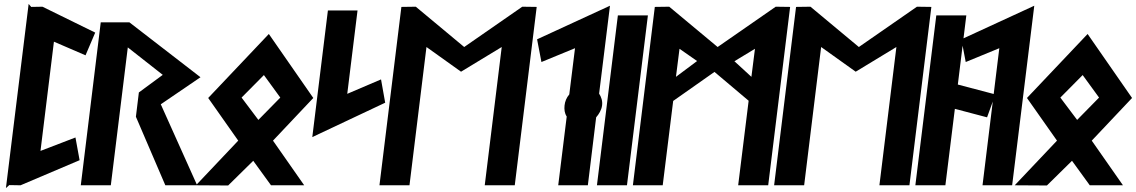

<svg xmlns="http://www.w3.org/2000/svg" viewBox="-20 -938 5751 972"><path d="M27 -1 84 0 383 -127 362 -242 185 -174 253 -727 413 -658 462 -773 195 -904 138 -903 125 -918 10 14Z M794 -410 995 -547 635 -825H490L389 0H541L627 -698L804 -559L683 -470L668 -347L817 0H978Z M1399 -444 1288 -331 1203 -444 1316 -558ZM1034 -442 1186 -226 972 0 1135 1 1262 -124 1352 0H1520L1362 -226L1566 -442L1341 -766Z M1561 -244 1930 -418 1909 -536 1738 -463 1790 -885H1640Z M2434 0H2586L2697 -903L2624 -904L2330 -700L2085 -904L2012 -903L1901 0H2053L2139 -700L2314 -575L2520 -700Z M2998 -344C3012 -360 3025 -381 3028 -404C3031 -427 3024 -447 3013 -464L3068 -909L2699 -739L2721 -624L2891 -694L2862 -460C2848 -444 2840 -424 2838 -404C2836 -384 2838 -365 2849 -348L2806 0H2956Z M3154 0 3260 -860H3108L3002 0Z M3402 -549 3420 -691 3509 -629ZM3698 -628 3802 -691 3784 -549ZM3869 0 3980 -903 3907 -904 3613 -700 3368 -904 3295 -903 3184 0H3335L3388 -427L3597 -574L3770 -428L3717 0Z M4432 0H4584L4695 -903L4622 -904L4328 -700L4083 -904L4010 -903L3899 0H4051L4137 -700L4312 -575L4518 -700Z M4766 0 4814 -387 4977 -344 5019 -460 4829 -510 4872 -860H4720L4614 0Z M5216 -909 4847 -739 4869 -624 5039 -694 4954 0H5104Z M5544 -444 5433 -331 5348 -444 5461 -558ZM5179 -442 5331 -226 5117 0 5280 1 5407 -124 5497 0H5665L5507 -226L5711 -442L5486 -766Z"/></svg>

Font: Ny Stormning
Style: SvKr
Weight: 900
Designer: Robert Jablonski, Mew Too
Foundry: Cannot Into Space Fonts
Version: Version 0.90